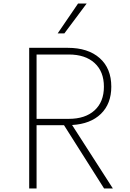

<svg xmlns="http://www.w3.org/2000/svg" viewBox="-20 -1072 740 1092"><path d="M146 0V-800H365Q481 -800 547 -741.5Q613 -683 613 -579Q613 -482 554 -424.5Q495 -367 390 -361L622 0H572L344 -360H188V0ZM188 -396H371Q465 -396 518 -444.5Q571 -493 571 -579Q571 -665 518 -713.5Q465 -762 371 -762H188ZM308 -882 424 -1052H473L346 -882Z"/></svg>

Font: Martian Mono Thin
Style: Regular
Weight: 100
Monospace: yes
Designer: Roman Shamin
Foundry: Evil Martians
Version: Version 1.000; ttfautohint (v1.8.4.7-5d5b)